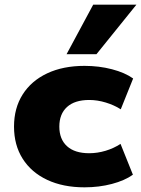

<svg xmlns="http://www.w3.org/2000/svg" viewBox="-20 -791 604 822"><path d="M342 11Q250 11 182 -21Q114 -53 77 -111.5Q40 -170 40 -249Q40 -328 77 -386.5Q114 -445 182 -477Q250 -509 342 -509Q404 -509 459.5 -494.5Q515 -480 550 -455L497 -323Q469 -341 433 -352Q397 -363 362 -363Q300 -363 267 -333Q234 -303 234 -249Q234 -195 267 -165Q300 -135 362 -135Q397 -135 432 -145.5Q467 -156 496 -175L549 -43Q514 -18 459 -3.5Q404 11 342 11ZM265 -559 379 -771H564L393 -559Z"/></svg>

Font: Nunito Sans 10pt SemiExpanded Black
Style: Regular
Weight: 900
Width: 6
Designer: Vernon Adams
Foundry: Vernon Adams
Version: Version 3.101;gftools[0.9.27]